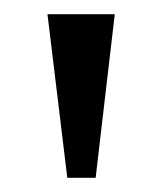

<svg xmlns="http://www.w3.org/2000/svg" viewBox="-20 -734 230 271"><path d="M47 -714H142L115 -483H75Z"/></svg>

Font: Noto Serif Cond
Style: Regular
Weight: 400
Width: 3
Designer: Monotype Design Team
Foundry: Monotype Imaging Inc.
Version: Version 1.001